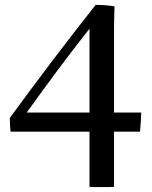

<svg xmlns="http://www.w3.org/2000/svg" viewBox="-20 -646 621 783"><path d="M395 117Q383 117 369.5 117Q356 117 345 116V-109H23Q20 -136 20 -165Q107 -284 193 -397.5Q279 -511 370 -626Q413 -626 447 -620Q446 -582 445.5 -562.5Q445 -543 445 -529V-187H556Q555 -167 554 -147Q553 -127 551 -109H445V116Q433 117 420.5 117Q408 117 395 117ZM345 -187V-529Q277 -443 214.5 -359Q152 -275 89 -187Z"/></svg>

Font: Tiro Telugu
Style: Regular
Weight: 400
Designer: Telugu: John Hudson & Fiona Ross. Latin: John Hudson.
Foundry: Tiro Typeworks Ltd.
Version: Version 1.52